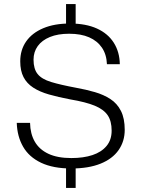

<svg xmlns="http://www.w3.org/2000/svg" viewBox="-20 -834 692 939"><path d="M329 -10Q240 -10 181 -38Q122 -66 93 -116.5Q64 -167 62 -233H127Q128 -180 150 -141.5Q172 -103 216.5 -82Q261 -61 329 -61Q388 -61 432 -75.5Q476 -90 501 -120Q526 -150 526 -195Q526 -242 506.5 -270.5Q487 -299 443.5 -317Q400 -335 323 -348Q265 -359 219.5 -372Q174 -385 142.5 -405.5Q111 -426 95 -457Q79 -488 79 -534Q79 -590 108 -631.5Q137 -673 191.5 -696Q246 -719 322 -719Q400 -719 454 -694.5Q508 -670 536.5 -625Q565 -580 566 -520H503Q501 -568 478.5 -601Q456 -634 416 -651.5Q376 -669 318 -669Q263 -669 224 -653Q185 -637 164.5 -608.5Q144 -580 144 -542Q144 -497 164 -472Q184 -447 230 -433Q276 -419 351 -405Q401 -396 444 -383.5Q487 -371 520 -349.5Q553 -328 571.5 -291.5Q590 -255 590 -199Q590 -143 560 -100Q530 -57 471.5 -33.5Q413 -10 329 -10ZM303 85V-31H350V85ZM303 -689V-814H350V-689Z"/></svg>

Font: Mona Sans Light
Style: Regular
Weight: 300
Designer: Deni Anggara
Foundry: GitHub
Version: Version 2.000